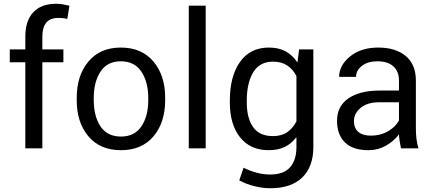

<svg xmlns="http://www.w3.org/2000/svg" viewBox="-20 -792 2311 1025"><path d="M115.2 0V-459.5H32.2V-528.3H115.2V-596.2Q115.2 -681.6 158 -726.8Q200.7 -772 280.3 -772Q296.9 -772 313.2 -769.3Q329.6 -766.6 350.6 -761.7L339.4 -690.9Q330.1 -693.4 317.9 -694.8Q305.7 -696.3 291.5 -696.3Q247.6 -696.3 226.8 -670.9Q206.1 -645.5 206.1 -596.2V-528.3H318.4V-459.5H206.1V0Z M389.6 -269.5Q389.6 -389.2 452.1 -463.6Q514.6 -538.1 625 -538.1Q736.3 -538.1 799.1 -463.6Q861.8 -389.2 861.8 -269.5V-257.8Q861.8 -137.7 799.3 -64Q736.8 9.8 626 9.8Q514.6 9.8 452.1 -64Q389.6 -137.7 389.6 -257.8ZM480.5 -257.8Q480.5 -171.4 516.6 -117.2Q552.7 -63 626 -63Q698.2 -63 734.9 -117.4Q771.5 -171.9 771.5 -257.8V-269.5Q771.5 -354.5 734.6 -409.7Q697.8 -464.8 625 -464.8Q552.7 -464.8 516.6 -409.7Q480.5 -354.5 480.5 -269.5Z M1078.1 0H987.8V-761.7H1078.1Z M1207 -254.9Q1207 -384.8 1261.2 -461.4Q1315.4 -538.1 1415.5 -538.1Q1467.3 -538.1 1504.4 -518.1Q1541.5 -498 1567.9 -458.5L1576.7 -528.3H1652.8V-6.8Q1652.8 97.7 1593.8 155.3Q1534.7 212.9 1423.3 212.9Q1382.3 212.9 1338.6 202.1Q1294.9 191.4 1257.3 170.9L1280.3 103.5Q1312.5 119.6 1348.9 129.6Q1385.3 139.6 1422.4 139.6Q1494.1 139.6 1528.3 101.3Q1562.5 63 1562.5 -6.8V-58.1L1561 -58.6Q1535.6 -24.4 1499.5 -7.3Q1463.4 9.8 1414.6 9.8Q1315.9 9.8 1261.5 -59.1Q1207 -127.9 1207 -244.6ZM1297.4 -244.6Q1297.4 -162.1 1331.1 -113.8Q1364.7 -65.4 1436.5 -65.4Q1482.4 -65.4 1512.5 -85.7Q1542.5 -106 1562.5 -144V-386.2Q1543.5 -422.4 1513.2 -442.6Q1482.9 -462.9 1437.5 -462.9Q1365.7 -462.9 1331.5 -405.5Q1297.4 -348.1 1297.4 -254.9Z M2120.6 0Q2115.7 -24.9 2113.3 -41Q2110.8 -57.1 2109.9 -74.7Q2081.5 -37.6 2039.6 -13.9Q1997.6 9.8 1947.3 9.8Q1863.8 9.8 1821.5 -31.5Q1779.3 -72.8 1779.3 -147.5Q1779.3 -224.6 1839.8 -266.6Q1900.4 -308.6 2007.8 -308.6H2109.9V-362.3Q2109.9 -410.6 2080.1 -437.7Q2050.3 -464.8 1995.1 -464.8Q1943.8 -464.8 1912.4 -440.7Q1880.9 -416.5 1880.9 -381.8H1790.5Q1790.5 -442.9 1848.6 -490.5Q1906.7 -538.1 2000 -538.1Q2091.3 -538.1 2145.8 -493.2Q2200.2 -448.2 2200.2 -361.3V-106.4Q2200.2 -78.1 2203.1 -52.2Q2206.1 -26.4 2213.9 0ZM1960.4 -67.9Q2011.2 -67.9 2051.5 -91.3Q2091.8 -114.7 2109.9 -148.9V-246.1H2004.9Q1941.9 -246.1 1905.8 -216.6Q1869.6 -187 1869.6 -145.5Q1869.6 -108.9 1892.3 -88.4Q1915 -67.9 1960.4 -67.9Z"/></svg>

Font: Roboto Web
Style: Regular
Weight: 400
Designer: Google
Version: Version 1.200310; 2013